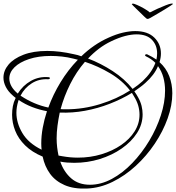

<svg xmlns="http://www.w3.org/2000/svg" viewBox="-30 -1018 1021 1112"><path d="M961 -997Q973 -999 971 -994Q971 -993 956 -983.5Q941 -974 923.5 -963Q906 -952 895 -946Q872 -933 854 -922Q836 -911 829 -909Q825 -908 821 -909Q817 -911 805.5 -922Q794 -933 781 -946Q774 -953 762.5 -964Q751 -975 742 -984Q733 -993 733 -994Q735 -997 741 -997Q746 -997 764.5 -989Q783 -981 804 -969Q825 -957 838 -946Q857 -956 882.5 -967.5Q908 -979 930 -987.5Q952 -996 961 -997ZM473 74Q397 77 344 54Q291 31 260 -11.5Q229 -54 217 -111Q155 -137 115.5 -176Q76 -215 58 -261Q40 -307 40 -353Q40 -379 44.5 -403Q49 -427 60 -449L61 -451Q57 -454 53 -457Q49 -460 45 -464Q17 -488 3.5 -515Q-10 -542 -10 -568Q-10 -609 19.5 -644Q49 -679 106 -701Q163 -723 244 -723Q315 -723 398 -704Q409 -702 420 -699Q431 -696 441 -692Q476 -726 516 -753.5Q556 -781 599 -800Q643 -820 682 -829Q721 -838 753 -838Q825 -838 863.5 -800.5Q902 -763 902 -708Q902 -685 894 -658Q932 -624 950 -577.5Q968 -531 968 -478Q968 -408 941 -332.5Q914 -257 866.5 -186Q819 -115 756.5 -57.5Q694 0 621.5 35.5Q549 71 473 74ZM738 -503Q754 -514 768.5 -525Q783 -536 796 -548Q850 -599 870 -654Q847 -677 815 -692Q810 -695 810 -698Q810 -701 814 -703Q818 -705 823 -703Q838 -696 851 -688.5Q864 -681 876 -673Q878 -682 879 -691.5Q880 -701 880 -709Q880 -756 850 -787.5Q820 -819 761 -819Q731 -819 694.5 -809.5Q658 -800 614 -779Q576 -761 542.5 -735.5Q509 -710 480 -679Q554 -651 623 -606Q692 -561 738 -503ZM250 -395Q277 -470 320.5 -541.5Q364 -613 421 -672L397 -678Q362 -687 328.5 -690.5Q295 -694 264 -694Q193 -694 138.5 -676Q84 -658 54 -628.5Q24 -599 24 -563Q24 -541 36 -519Q48 -497 73 -476Q102 -523 149 -549.5Q196 -576 252 -571Q259 -570 259 -566Q259 -559 248 -559Q196 -562 154 -535.5Q112 -509 89 -464L92 -462Q166 -413 250 -395ZM354 -385Q453 -385 550 -415Q647 -445 723 -494Q678 -552 608 -593.5Q538 -635 462 -660Q412 -602 376.5 -531Q341 -460 321 -386Q329 -385 337.5 -385Q346 -385 354 -385ZM491 52Q555 52 618 18Q681 -16 736.5 -74Q792 -132 834.5 -203Q877 -274 901.5 -349.5Q926 -425 926 -493Q926 -534 916 -570Q906 -606 885 -635Q875 -610 856.5 -585.5Q838 -561 812 -538Q798 -525 781.5 -513Q765 -501 748 -489Q754 -481 759.5 -472Q765 -463 770 -454Q784 -429 790 -404.5Q796 -380 796 -356Q796 -298 763.5 -247.5Q731 -197 675 -158Q619 -119 548 -97Q477 -75 400 -75Q380 -75 359.5 -76.5Q339 -78 319 -82Q340 -22 382.5 15Q425 52 491 52ZM421 -105Q493 -105 557.5 -124.5Q622 -144 671.5 -178Q721 -212 749.5 -257Q778 -302 778 -354Q778 -380 770.5 -406.5Q763 -433 746 -460L734 -480Q675 -444 605.5 -417Q536 -390 462.5 -376.5Q389 -363 316 -366Q308 -328 303 -290Q298 -252 298 -217Q298 -190 301 -165Q304 -140 309 -117L332 -113Q355 -109 377 -107Q399 -105 421 -105ZM211 -151Q210 -160 209.5 -168.5Q209 -177 209 -187Q209 -231 217.5 -278Q226 -325 242 -374Q198 -382 156.5 -398Q115 -414 78 -439L76 -433Q65 -398 65 -365Q65 -306 99.5 -247.5Q134 -189 211 -151Z"/></svg>

Font: Mea Culpa
Style: Regular
Weight: 400
Designer: Robert E. Leuschke
Foundry: Robert E. Leuschke
Version: Version 1.010; ttfautohint (v1.8.3)